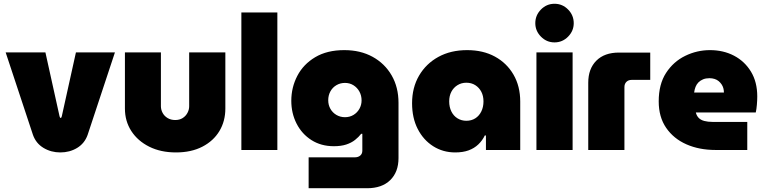

<svg xmlns="http://www.w3.org/2000/svg" viewBox="-20 -796 4070 1019"><path d="M300 13Q251 13 211 -11Q171 -35 155 -80L10 -518H221L296 -179Q297 -175 298.5 -172.5Q300 -170 302 -170Q304 -170 305.5 -172.5Q307 -175 308 -179L383 -518H590L445 -80Q429 -35 389.5 -11Q350 13 300 13Z M914 13Q833 13 772 -17.5Q711 -48 677 -100.5Q643 -153 643 -220V-518H834V-232Q834 -214 843 -197Q852 -180 869.5 -169.5Q887 -159 910 -159Q933 -159 949.5 -169.5Q966 -180 975 -197Q984 -214 984 -232V-518H1176V-220Q1176 -153 1144.5 -100.5Q1113 -48 1054 -17.5Q995 13 914 13Z M1261 0V-730H1452V0Z M1618 203V39H1863Q1881 39 1892 29.5Q1903 20 1903 4V-86H1897Q1884 -69 1864.5 -53.5Q1845 -38 1817.5 -29Q1790 -20 1752 -20Q1684 -20 1633 -52.5Q1582 -85 1554 -140Q1526 -195 1526 -261Q1526 -332 1558 -393.5Q1590 -455 1653 -492.5Q1716 -530 1807 -530Q1893 -530 1957.5 -494.5Q2022 -459 2058.5 -396Q2095 -333 2095 -250V43Q2095 117 2051 160Q2007 203 1928 203ZM1811 -174Q1836 -174 1856 -186Q1876 -198 1887.5 -218.5Q1899 -239 1899 -263Q1899 -289 1887.5 -310Q1876 -331 1856 -343.5Q1836 -356 1811 -356Q1786 -356 1765.5 -344Q1745 -332 1733.5 -311Q1722 -290 1722 -264Q1722 -239 1733.5 -218.5Q1745 -198 1765.5 -186Q1786 -174 1811 -174Z M2396 13Q2331 13 2279 -20Q2227 -53 2197 -111.5Q2167 -170 2167 -248Q2167 -331 2204 -394.5Q2241 -458 2306.5 -494Q2372 -530 2459 -530Q2544 -530 2607 -495.5Q2670 -461 2705.5 -399.5Q2741 -338 2741 -257V0H2559V-77H2553Q2540 -50 2518.5 -29.5Q2497 -9 2467 2Q2437 13 2396 13ZM2455 -155Q2482 -155 2502.5 -168Q2523 -181 2534.5 -204.5Q2546 -228 2546 -258Q2546 -287 2534.5 -309Q2523 -331 2502.5 -344Q2482 -357 2455 -357Q2429 -357 2408 -344Q2387 -331 2375.5 -309Q2364 -287 2364 -258Q2364 -228 2375.5 -204.5Q2387 -181 2408 -168Q2429 -155 2455 -155Z M2827 0V-518H3019V0ZM2923 -571Q2881 -571 2851 -601.5Q2821 -632 2821 -673Q2821 -715 2851 -745.5Q2881 -776 2923 -776Q2965 -776 2995 -745.5Q3025 -715 3025 -673Q3025 -632 2995 -601.5Q2965 -571 2923 -571Z M3102 0V-357Q3102 -431 3145 -474Q3188 -517 3265 -517H3431V-372H3332Q3315 -372 3304.5 -361.5Q3294 -351 3294 -334V0Z M3778 0Q3691 0 3623 -30Q3555 -60 3515.5 -117.5Q3476 -175 3476 -258Q3476 -349 3515 -409Q3554 -469 3616.5 -499.5Q3679 -530 3748 -530Q3819 -530 3875.5 -500.5Q3932 -471 3965.5 -416Q3999 -361 3999 -284Q3999 -265 3997 -240.5Q3995 -216 3991 -199H3673Q3677 -182 3688 -170.5Q3699 -159 3718 -154Q3737 -149 3761 -149H3946V0ZM3664 -305H3822Q3822 -317 3819 -328Q3816 -339 3809.5 -348.5Q3803 -358 3794 -365.5Q3785 -373 3772.5 -377Q3760 -381 3745 -381Q3726 -381 3711.5 -375Q3697 -369 3687 -359Q3677 -349 3671.5 -335Q3666 -321 3664 -305Z"/></svg>

Font: MuseoModerno Thin Black
Style: Regular
Weight: 900
Version: Version 1.002